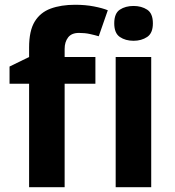

<svg xmlns="http://www.w3.org/2000/svg" viewBox="-20 -785 732 805"><path d="M380 -434H251V0H102V-434H20V-506L102 -546V-586Q102 -656 125.5 -694.5Q149 -733 192.5 -749Q236 -765 295 -765Q338 -765 374 -758Q410 -751 432 -742L394 -633Q377 -638 356.5 -642.5Q336 -647 311 -647Q280 -647 265.5 -628Q251 -609 251 -580V-546H380ZM540 -760Q573 -760 597 -744.5Q621 -729 621 -687Q621 -646 597 -630Q573 -614 540 -614Q506 -614 482.5 -630Q459 -646 459 -687Q459 -729 482.5 -744.5Q506 -760 540 -760ZM614 -546V0H465V-546Z"/></svg>

Font: Noto Sans
Style: Bold
Weight: 700
Designer: Monotype Design Team
Foundry: Monotype Imaging Inc.
Version: Version 2.000;GOOG;noto-source:20170915:90ef993387c0; ttfaut